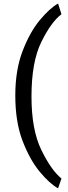

<svg xmlns="http://www.w3.org/2000/svg" viewBox="-20 -822 382 1072"><path d="M65.4 -289.1Q65.4 -430.7 106 -536.6Q146.5 -642.6 202.1 -709.5Q257.8 -776.4 304.2 -802.2L323.2 -742.7Q265.6 -699.2 210.7 -587.6Q155.8 -476.1 155.8 -283.2Q155.8 -97.7 210.7 15.1Q265.6 127.9 323.2 174.8L304.2 229.5Q257.8 204.1 202.1 137.2Q146.5 70.3 106 -35.4Q65.4 -141.1 65.4 -289.1Z"/></svg>

Font: Roboto21382017
Style: Regular
Weight: 400
Designer: Christian Robertson
Foundry: Google
Version: Version 2.138; 2017